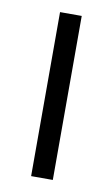

<svg xmlns="http://www.w3.org/2000/svg" viewBox="-64 -521 326 558"><g transform="rotate(10 99.5 -242.0)"><path d="M132 0H68V-484H132Z"/></g></svg>

Font: exo2condensed_l
Style: Regular
Weight: 300
Width: 3
Designer: Natanael Gama
Version: Version 1.001;PS 001.001;hotconv 1.0.70;makeotf.lib2.5.58329